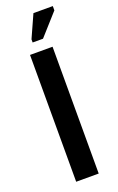

<svg xmlns="http://www.w3.org/2000/svg" viewBox="-143 -761 493 801"><g transform="rotate(-20 103.5 -361.0)"><path d="M48 0V-563H148V0ZM122 -608H76V-622L121 -722H207V-703Z"/></g></svg>

Font: Darker Grotesque
Style: Bold
Weight: 700
Designer: Gabriel Lam
Foundry: TypeRant
Version: Version 1.000;gftools[0.9.28]